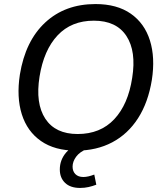

<svg xmlns="http://www.w3.org/2000/svg" viewBox="-20 -734 816 947"><path d="M78 -366Q105 -532 203 -623Q301 -714 451 -714Q557 -714 625 -666.5Q693 -619 719.5 -534.5Q746 -450 729 -340Q711 -229 661 -151Q611 -73 533.5 -32Q456 9 356 9Q250 9 182 -38.5Q114 -86 87.5 -170.5Q61 -255 78 -366ZM175 -356Q154 -224 203.5 -148.5Q253 -73 363 -73Q475 -73 543.5 -146Q612 -219 632 -350Q653 -481 603.5 -556.5Q554 -632 443 -632Q332 -632 264 -559.5Q196 -487 175 -356ZM375 193Q327 193 301 168Q275 143 275 102Q275 55 306 18.5Q337 -18 384 -37L410 0Q373 15 355.5 39Q338 63 338 88Q338 111 352 125Q366 139 391 139Q414 139 445 127L455 177Q437 184 417 188.5Q397 193 375 193Z"/></svg>

Font: Mulish Medium
Style: Italic
Weight: 500
Italic angle: -9°
Designer: Vernon Adams
Foundry: Vernon Adams
Version: Version 3.603; ttfautohint (v1.8.3)